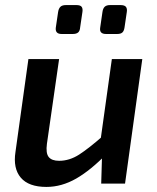

<svg xmlns="http://www.w3.org/2000/svg" viewBox="-20 -724 620 757"><path d="M213 -491 165 -157Q160 -120 172 -105Q184 -90 213 -90Q254 -90 292 -114.5Q330 -139 387 -189L403 -120Q338 -53 280.5 -20Q223 13 163 13Q93 13 62 -23.5Q31 -60 41 -125L92 -491ZM541 -491 473 0H379L383 -134L373 -147L421 -491ZM281 -704Q297 -704 302 -697Q307 -690 305 -677L296 -616Q295 -602 288 -596Q281 -590 267 -590H223Q197 -590 200 -615L209 -676Q211 -690 218 -697Q225 -704 240 -704ZM455 -704Q471 -704 476.5 -697Q482 -690 480 -677L471 -616Q469 -602 462.5 -596Q456 -590 442 -590H398Q371 -590 375 -615L384 -677Q386 -691 393 -697.5Q400 -704 414 -704Z"/></svg>

Font: Exo 2 SemiBold
Style: Italic
Weight: 600
Italic angle: -8°
Designer: Natanael Gama
Foundry: Natanael Gama
Version: Version 2.010